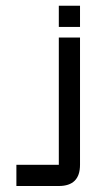

<svg xmlns="http://www.w3.org/2000/svg" viewBox="-20 -551 333 663"><path d="M183.1 -421.4H256.3V18.1Q256.3 91.3 183.1 91.3H36.6V18.1H183.1ZM183.1 -458V-531.2H256.3V-458Z"/></svg>

Font: BabelStone Khitan Seals
Style: Regular
Weight: 400
Designer: Andrew West
Foundry: BabelStone
Version: Version 1.004